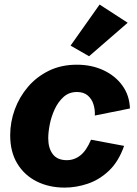

<svg xmlns="http://www.w3.org/2000/svg" viewBox="-20 -832 618 865"><path d="M271.5 13.2Q201.2 13.2 145.8 -14.4Q90.3 -42 58.1 -94.7Q25.9 -147.5 25.9 -222.7Q25.9 -282.2 46.6 -338.9Q67.4 -395.5 106.2 -440.9Q145 -486.3 200.4 -513.4Q255.9 -540.5 326.2 -540.5Q392.6 -540.5 446 -515.6Q499.5 -490.7 531.5 -446.3Q563.5 -401.9 565.4 -343.3L407.2 -311.5Q408.7 -337.4 401.1 -361.8Q393.6 -386.2 375.2 -401.9Q356.9 -417.5 326.7 -417.5Q291 -417.5 266.4 -395.3Q241.7 -373 226.3 -339.6Q210.9 -306.2 204.1 -271Q197.3 -235.8 197.3 -209.5Q197.3 -164.6 217.8 -137.5Q238.3 -110.4 280.8 -110.4Q314.9 -110.4 342.3 -132.1Q369.6 -153.8 390.1 -202.6L539.1 -174.8Q514.6 -104.5 471.2 -63.2Q427.7 -22 375.5 -4.4Q323.2 13.2 271.5 13.2ZM381.3 -578.6 297.9 -626.5 428.7 -811.5 555.2 -729.5Z"/></svg>

Font: Schibsted Grotesk ExtraBold
Style: Italic
Weight: 800
Italic angle: -12°
Designer: Bakken & Baeck AS, Henrik Kongsvoll
Foundry: Schibsted ASA
Version: Version 1.100; ttfautohint (v1.8.4.7-5d5b);gftools[0.9.25]